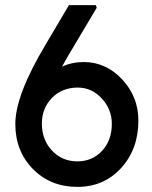

<svg xmlns="http://www.w3.org/2000/svg" viewBox="-20 -732 597 752"><path d="M283 0Q178 0 109 -70Q40 -140 40 -247Q40 -359 159 -558L250 -712H355L359 -702L249 -517Q247 -514 237.5 -497Q228 -480 223 -471Q262 -489 308 -489Q395 -489 458.5 -421Q522 -353 522 -260Q522 -148 454.5 -74Q387 0 283 0ZM144 -248Q144 -185 183.5 -142.5Q223 -100 283 -100Q341 -100 379.5 -141Q418 -182 418 -247Q418 -304 378.5 -346.5Q339 -389 285 -389Q223 -389 183.5 -348.5Q144 -308 144 -248Z"/></svg>

Font: Easer Grotesk
Style: Regular
Weight: 400
Designer: Boardeaser, Bonnie Shaver-Troup, Thomas Jockin
Foundry: Lexend
Version: Version 1.008;Glyphs 3.1.2 (3151)